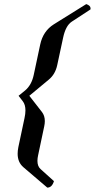

<svg xmlns="http://www.w3.org/2000/svg" viewBox="-20 -791 484 914"><path d="M205.1 102.1 91.8 5.4Q64 -18.1 64 -59.1Q64 -73.7 67.4 -90.8L96.7 -229Q101.1 -249 101.1 -265.1Q101.1 -293 88.4 -309.1L68.4 -335L99.6 -360.4Q130.4 -386.2 140.6 -434.6L171.4 -579.1Q185.1 -643.1 236.3 -675.3L390.6 -771.5Q411.1 -764.6 411.1 -751L410.6 -746.1L321.8 -688Q292.5 -668.9 280.3 -610.8L252.4 -481Q243.2 -437.5 212.4 -412.1L119.6 -335L179.7 -257.8Q193.4 -240.2 193.4 -214.4Q193.4 -202.6 190.4 -189L161.6 -52.7Q158.2 -37.6 158.2 -25.4Q158.2 0.5 172.9 13.7L236.8 71.3Q227.5 102.1 205.1 102.1Z"/></svg>

Font: Balgruf
Style: Italic
Weight: 500
Italic angle: -12°
Designer: Paul James Miller
Foundry: High-Logic / Made with FontCreator
Version: Version 1.201;March 28, 2021;FontCreator 13.0.0.2683 64-bit